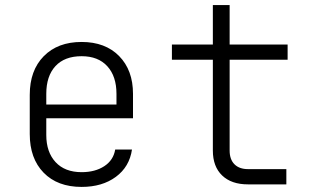

<svg xmlns="http://www.w3.org/2000/svg" viewBox="-20 -725 1240 755"><path d="M301 10Q206 10 151.5 -46Q97 -102 97 -198V-352Q97 -448 152 -504Q207 -560 301 -560Q394 -560 448.5 -504.5Q503 -449 503 -356V-260H162V-194Q162 -127 198.5 -87.5Q235 -48 301 -48Q354 -48 390 -71.5Q426 -95 433 -137H499Q489 -69 435.5 -29.5Q382 10 301 10ZM162 -314H438V-356Q438 -425 402 -464.5Q366 -504 301 -504Q234 -504 198 -465Q162 -426 162 -356Z M955 0Q890 0 853.5 -35Q817 -70 817 -133V-490H656V-550H817V-705H883V-550H1111V-490H883V-133Q883 -98 902 -79Q921 -60 955 -60H1106V0Z"/></svg>

Font: JetBrains Mono NL ExtraLight
Style: Regular
Weight: 200
Designer: Philipp Nurullin, Konstantin Bulenkov
Foundry: JetBrains
Version: Version 2.304; ttfautohint (v1.8.4.7-5d5b)